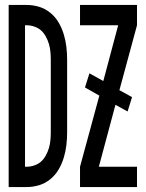

<svg xmlns="http://www.w3.org/2000/svg" viewBox="-20 -755 588 775"><path d="M15 0V-735H88Q113 -735 138 -727.5Q163 -720 183.5 -703Q204 -686 217 -663.5Q230 -641 237.5 -616Q245 -591 248 -565.5Q251 -540 251 -514V-221Q251 -195 248 -169.5Q245 -144 237.5 -119Q230 -94 217 -71.5Q204 -49 183.5 -32Q163 -15 138 -7.5Q113 0 88 0ZM81 -82H88Q103 -82 119 -87.5Q135 -93 146 -103Q157 -113 165 -127.5Q173 -142 177.5 -157.5Q182 -173 183.5 -189Q185 -205 185 -221V-514Q185 -530 183.5 -546Q182 -562 177.5 -577.5Q173 -593 165 -607.5Q157 -622 146 -632Q135 -642 119 -647.5Q103 -653 88 -653H81ZM303 0V-82L381 -369L323 -402L341 -459L397 -428L457 -653H303V-735H533V-653L462 -391L513 -363L495 -305L446 -332L379 -82H533V0Z"/></svg>

Font: Iosevka Semi-Condensed Medium
Style: Regular
Weight: 500
Monospace: yes
Designer: Belleve Invis
Foundry: Belleve Invis
Version: Version 27.3.5